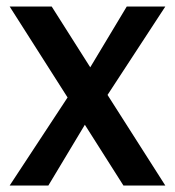

<svg xmlns="http://www.w3.org/2000/svg" viewBox="-20 -571 539 591"><path d="M9.8 0 188 -271 9.8 -550.8H139.2L257.8 -363.8L370.1 -550.8H488.8L311 -278.8L488.8 0H359.9L241.2 -187L128.9 0Z"/></svg>

Font: Poppins Medium
Style: Regular
Weight: 500
Designer: Ninad Kale (Devanagari), Jonny Pinhorn (Latin)
Foundry: Indian Type Foundry
Version: 4.004